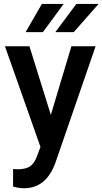

<svg xmlns="http://www.w3.org/2000/svg" viewBox="-20 -770 535 1003"><path d="M5.9 0ZM245.6 -169.9 353 -528.3H479.5L269.5 80.1Q221.2 213.4 105.5 213.4Q79.6 213.4 48.3 204.6V112.8L70.8 114.3Q115.7 114.3 138.4 97.9Q161.1 81.5 174.3 43L191.4 -2.4L5.9 -528.3H133.8ZM378.9 -749.5H495.1L365.2 -602.1H269ZM198.7 -749.5H312.5L204.1 -602.1H113.8Z"/></svg>

Font: Roboto Medium
Style: Regular
Weight: 500
Designer: Google
Version: Version 2.134; 2016; ttfautohint (v1.6)